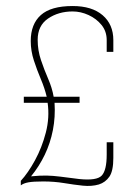

<svg xmlns="http://www.w3.org/2000/svg" viewBox="-20 -615 446 637"><path d="M49 0V-15Q73 -41 96 -83Q119 -125 132 -175Q145 -225 138 -274H59V-294H135Q128 -323 115.5 -352.5Q103 -382 92.5 -414Q82 -446 82 -479Q82 -535 115.5 -565Q149 -595 221 -595Q285 -595 320.5 -564.5Q356 -534 356 -482V-443H334V-482Q334 -511 317 -532Q300 -553 274 -565Q248 -577 221 -577Q174 -577 139.5 -553.5Q105 -530 105 -483Q105 -448 116 -415.5Q127 -383 140 -353Q153 -323 158 -294H244V-274H161Q164 -227 155.5 -183.5Q147 -140 128.5 -101.5Q110 -63 83 -30Q114 -33 135 -32.5Q156 -32 180 -29Q204 -26 243 -21Q301 -15 317.5 -32.5Q334 -50 334 -102V-143H356V-91Q356 -48 343 -29Q330 -10 308 -3Q284 4 255 1Q226 -2 193 -7.5Q160 -13 123 -13Q90 -13 74 -10Q58 -7 49 0Z"/></svg>

Font: Alumni Sans SC Thin
Style: Regular
Weight: 100
Designer: Robert E. Leuschke
Foundry: Robert E. Leuschke
Version: Version 1.018